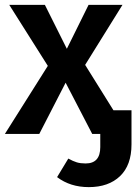

<svg xmlns="http://www.w3.org/2000/svg" viewBox="-23 -549 561 787"><path d="M516 -97V43Q516 128 469 173Q422 218 341 218Q265 218 211 177L257 101Q277 112 292 116.5Q307 121 328 121Q388 121 388 54V0H355L246 -210L138 0H-3L173 -279L15 -529H161L251 -349L340 -529H479L326 -283L442 -97Z"/></svg>

Font: Fira Sans Medium
Style: Regular
Weight: 500
Designer: bBox Type GmbH & Carrois Corporate GbR & Edenspiekermann AG
Foundry: bBox Type GmbH & Carrois Corporate GbR & Edenspiekermann AG
Version: Version 4.301